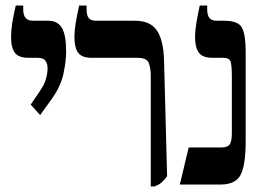

<svg xmlns="http://www.w3.org/2000/svg" viewBox="-20 -667 942 694"><path d="M125 -251 91 -289 121 -333Q140 -360 146 -381.5Q152 -403 152 -420Q152 -436 144.5 -447Q137 -458 117 -458H82Q48 -458 34 -476Q20 -494 20 -533Q20 -557 24 -582.5Q28 -608 37 -647H64V-632Q64 -592 99 -592H155Q188 -592 203.5 -566.5Q219 -541 219 -480Q219 -445 209 -399Q199 -353 164 -305Z M525 7V-389Q525 -424 517 -441Q509 -458 477 -458H311Q276 -458 262.5 -476.5Q249 -495 249 -533Q249 -556 253.5 -583Q258 -610 266 -647H293V-633Q293 -612 300.5 -602Q308 -592 328 -592H468Q523 -592 547 -557Q571 -522 573 -448L584 -30Q573 -15 563.5 -7Q554 1 538 7Z M630 0 662 -134H780Q803 -134 810.5 -145.5Q818 -157 818 -185V-390Q818 -430 813.5 -444Q809 -458 788 -458H747Q713 -458 699 -476.5Q685 -495 685 -533Q685 -555 689.5 -582.5Q694 -610 702 -647H729V-633Q729 -612 737 -602Q745 -592 764 -592H791Q841 -592 854.5 -567Q868 -542 868 -481V-156Q868 -71 850 -35.5Q832 0 777 0Z"/></svg>

Font: Noto Serif Hebrew ExtraCondensed
Style: Bold
Weight: 700
Width: 2
Designer: Monotype Design Team
Foundry: Monotype Imaging Inc.
Version: Version 2.004; ttfautohint (v1.8.4.7-5d5b)